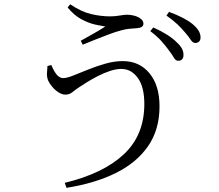

<svg xmlns="http://www.w3.org/2000/svg" viewBox="-20 -824 1040 911"><path d="M780.6 -586.1Q765.3 -607.1 745.3 -629.5Q725.3 -652 693 -676.3L707.3 -693.8Q745 -676.9 773 -659.1Q801 -641.3 818.9 -623Q837.1 -606 844.2 -591.4Q851.2 -576.7 850.5 -561.9Q850.5 -548.8 843.2 -541.9Q835.9 -534.9 824.8 -535.7Q813.4 -535.7 804.5 -551.2Q795.6 -566.7 780.6 -586.1ZM859.1 -668.8Q842.4 -689 822.7 -707.8Q803 -726.5 769.7 -750.3L782.2 -767.6Q820.1 -753.7 848.6 -738.7Q877.1 -723.8 895.1 -708.6Q914.9 -691.6 923.2 -676.9Q931.5 -662.2 931.5 -645.8Q931.5 -633.3 924.3 -626.6Q917 -620 906.1 -620Q894.1 -620.8 884.8 -635.3Q875.5 -649.8 859.1 -668.8ZM223.2 -515.6Q231.9 -495.9 240.5 -481.7Q249.1 -467.5 259.2 -460.5Q269.4 -453.4 280.4 -453.4Q296.9 -453.4 327.6 -465.6Q358.3 -477.8 397.6 -493.7Q436.8 -509.7 479.8 -521.9Q522.7 -534.1 562.7 -534.1Q641.6 -534.1 689.2 -476.4Q736.9 -418.7 736.9 -319.5Q736.9 -209 682.6 -130.5Q628.4 -52.1 529.5 -3.1Q430.6 45.9 295.4 67.2L287.2 43.5Q469.8 -0.6 567.3 -91.7Q664.8 -182.7 664.8 -330.7Q664.8 -411.6 633.8 -454.3Q602.8 -496.9 555.8 -496.9Q530.9 -496.9 501.8 -487.3Q472.7 -477.7 444.6 -463.2Q416.5 -448.7 392.7 -434Q369 -419.2 354.8 -409.7Q338.6 -399.1 324 -387Q309.4 -375 290.5 -375Q274.6 -375 257.8 -385.8Q241 -396.6 228 -412.1Q214.9 -427.6 208.9 -440.9Q202.3 -457.4 202.7 -473.6Q203.1 -489.8 205.2 -510.5ZM300.9 -788.5 312.9 -803.7Q365.9 -768 412.7 -757.1Q459.5 -746.3 502.7 -746.3Q524.4 -746.3 547.2 -750.2Q570 -754.2 582.4 -754.2Q600.9 -754.2 618.6 -749.2Q636.2 -744.2 648.4 -734.5Q660.6 -724.7 660.6 -711.2Q660.6 -701.5 651.9 -696.1Q643.1 -690.7 626.7 -690Q614.8 -689.2 595.3 -687.6Q575.7 -686 554.5 -679.8Q529.4 -673.4 496.2 -660.8Q462.9 -648.3 430.1 -635.3Q397.3 -622.3 372.6 -611.9L363.2 -630.7Q384.8 -642.7 406 -654.5Q427.2 -666.4 446.5 -677.7Q465.7 -689.1 479.7 -698.1Q463.4 -700.7 433 -707.1Q402.6 -713.6 367.2 -732.1Q331.9 -750.7 300.9 -788.5Z"/></svg>

Font: Early Summer Mincho VF
Style: Regular
Weight: 250
Designer: GuiWonder
Version: Version 1.002